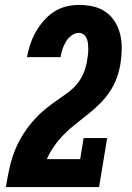

<svg xmlns="http://www.w3.org/2000/svg" viewBox="-20 -763 540 783"><path d="M4 0V-1Q8 -26 13 -51Q18 -76 24.5 -101Q31 -126 41 -150.5Q51 -175 64 -198Q77 -221 93 -242.5Q109 -264 127.5 -283.5Q146 -303 167 -320Q188 -337 210.5 -352.5Q233 -368 255 -384Q277 -400 294 -420.5Q311 -441 321 -465.5Q331 -490 335 -515Q337 -527 338.5 -538.5Q340 -550 340 -561.5Q340 -573 339 -584Q338 -595 334 -605Q330 -615 321.5 -622Q313 -629 302 -629Q286 -629 271.5 -618Q257 -607 248.5 -592.5Q240 -578 234.5 -562Q229 -546 227 -530H90Q95 -557 103.5 -582.5Q112 -608 125.5 -632Q139 -656 157.5 -677.5Q176 -699 199.5 -714.5Q223 -730 249.5 -736.5Q276 -743 302 -743Q332 -743 360.5 -736.5Q389 -730 412 -713.5Q435 -697 449.5 -673Q464 -649 470.5 -621Q477 -593 476.5 -562.5Q476 -532 471 -502Q466 -472 455.5 -443.5Q445 -415 427.5 -389Q410 -363 387.5 -340.5Q365 -318 340 -298Q315 -278 290 -258.5Q265 -239 242.5 -216.5Q220 -194 202 -168.5Q184 -143 171 -114H307L321 -200H417L384 0Z"/></svg>

Font: Iosevka Slab Heavy
Style: Italic
Weight: 900
Italic angle: -9°
Monospace: yes
Designer: Belleve Invis
Foundry: Belleve Invis
Version: Version 11.1.0; ttfautohint (v1.8.3)